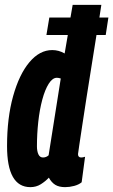

<svg xmlns="http://www.w3.org/2000/svg" viewBox="-20 -760 466 790"><path d="M248 10Q223 10 207.5 0.5Q192 -9 181 -29Q167 -14 148 -2Q129 10 105 10Q9 10 9 -159Q9 -275 34 -364.5Q59 -454 101 -504Q143 -554 195 -554Q222 -554 246 -540L259 -616H171L183 -688H270L279 -740H397Q393 -718 389 -688H426L415 -616H377Q367 -554 356.5 -487.5Q346 -421 336 -358.5Q326 -296 318.5 -244.5Q311 -193 306 -161.5Q301 -130 301 -126Q301 -112 314 -112Q321 -112 330 -115L316 -10Q304 0 285 5Q266 10 248 10ZM157 -112Q170 -112 180 -121L230 -437Q221 -440 214 -440Q196 -440 180.5 -415.5Q165 -391 154 -350Q143 -309 137.5 -259Q132 -209 132 -158Q132 -138 138 -125Q144 -112 157 -112Z"/></svg>

Font: Georama ExtraCondensed
Style: Bold Italic
Weight: 700
Width: 2
Italic angle: -9°
Designer: Jean-Baptiste Levee
Foundry: Production Type
Version: Version 1.000